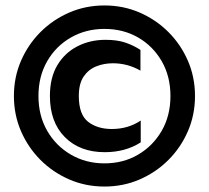

<svg xmlns="http://www.w3.org/2000/svg" viewBox="-20 -674 766 704"><path d="M363 10Q294 10 234 -16Q174 -42 128.5 -87.5Q83 -133 57 -193Q31 -253 31 -322Q31 -391 57 -451Q83 -511 128.5 -556.5Q174 -602 234 -628Q294 -654 363 -654Q432 -654 492 -628Q552 -602 597.5 -556.5Q643 -511 669 -451Q695 -391 695 -322Q695 -253 669 -193Q643 -133 597.5 -87.5Q552 -42 492 -16Q432 10 363 10ZM363 -75Q432 -75 486.5 -107Q541 -139 573 -194.5Q605 -250 605 -322Q605 -394 573 -449.5Q541 -505 486.5 -536.5Q432 -568 363 -568Q295 -568 240 -536.5Q185 -505 153 -449.5Q121 -394 121 -322Q121 -250 153 -194.5Q185 -139 240 -107Q295 -75 363 -75ZM364 -116Q273 -116 218 -171Q163 -226 163 -322Q163 -389 190 -434.5Q217 -480 263.5 -504Q310 -528 367 -528Q409 -528 439 -518Q469 -508 495 -491V-415Q448 -442 394 -442Q361 -442 332.5 -430.5Q304 -419 286.5 -393Q269 -367 269 -322Q269 -254 303 -227.5Q337 -201 390 -201Q450 -201 496 -232V-152Q440 -116 364 -116Z"/></svg>

Font: Kanit SemiBold
Style: Regular
Weight: 600
Designer: Katatrad Team
Foundry: CadsonDemak
Version: Version 2.000; ttfautohint (v1.8.3)